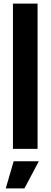

<svg xmlns="http://www.w3.org/2000/svg" viewBox="-20 -828 281 1068"><path d="M56 69H196L116 220H12ZM52 -808H189V0H52Z"/></svg>

Font: Encode Sans Compressed
Style: Bold
Weight: 700
Designer: Pablo Impallari, Andres Torresi
Foundry: Pablo Impallari, Andres Torresi
Version: Version 1.000; ttfautohint (v1.00) -l 8 -r 50 -G 200 -x 14 -